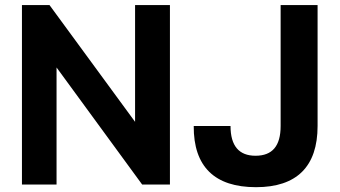

<svg xmlns="http://www.w3.org/2000/svg" viewBox="-20 -739 1360 769"><path d="M206.5 0V-468.8L549.3 0H660.6V-718.8H521V-251L178.2 -718.8H67.9V0ZM1005.4 10.7C1168 10.7 1252 -71.3 1252 -234.4V-718.8H1104V-234.4C1104 -154.3 1070.8 -115.2 1003.4 -115.2C937.5 -115.2 903.3 -154.3 903.3 -234.4H755.9C754.9 -70.8 840.3 10.7 1005.4 10.7Z"/></svg>

Font: Winston
Style: Bold
Weight: 700
Designer: Vernon Adams, Kim Jin-seong, David Berlow, Cristiano Sobral
Foundry: The Winston Project Authors
Version: Version 3.004